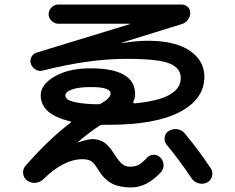

<svg xmlns="http://www.w3.org/2000/svg" viewBox="-20 -780 1040 850"><path d="M428.7 -322.3Q469.7 -346.7 469.7 -365.2Q469.7 -395.5 379.9 -394.5Q328.1 -394.5 298.8 -383.8Q269.5 -373 269.5 -358.4Q269.5 -346.7 280.8 -338.9Q292 -331.1 324.7 -325.2Q357.4 -319.3 414.1 -318.4Q421.9 -318.4 428.7 -322.3ZM521.5 -591.8Q520.5 -591.8 520 -590.8Q519.5 -589.8 522.5 -589.8Q587.9 -599.6 634.8 -599.6Q754.9 -599.6 819.8 -555.7Q884.8 -511.7 884.8 -440.4Q884.8 -341.8 776.9 -284.7Q668.9 -227.5 460 -227.5H434.6Q425.8 -227.5 420.9 -223.6Q381.8 -199.2 326.2 -152.3L324.2 -150.4L326.2 -149.4Q366.2 -164.1 389.6 -164.1Q418.9 -164.1 440.4 -149.9Q461.9 -135.7 483.9 -101.1Q505.9 -66.4 520.5 -54.2Q535.2 -42 554.7 -42Q577.1 -42 592.8 -49.8Q608.4 -57.6 629.9 -81.1Q641.6 -93.8 659.2 -94.7Q676.8 -95.7 689.5 -83Q703.1 -69.3 704.1 -50.8Q705.1 -32.2 692.4 -17.6Q628.9 50.8 559.6 49.8Q508.8 49.8 475.1 32.2Q441.4 14.6 416 -26.4Q397.5 -57.6 383.8 -66.4Q370.1 -75.2 344.7 -75.2Q262.7 -75.2 173.8 11.7Q159.2 26.4 139.2 29.3Q119.1 32.2 100.6 19.5Q85 8.8 82.5 -11.2Q80.1 -31.2 92.8 -45.9Q198.2 -166 292 -236.3Q297.9 -240.2 290 -243.2Q160.2 -273.4 160.2 -358.4Q160.2 -405.3 221.7 -441.4Q283.2 -477.5 379.9 -477.5Q578.1 -477.5 578.1 -363.3Q578.1 -345.7 570.3 -329.1Q569.3 -327.1 570.8 -324.7Q572.3 -322.3 575.2 -322.3Q780.3 -340.8 780.3 -434.6Q780.3 -479.5 729 -499.5Q677.7 -519.5 540 -519.5Q374 -519.5 169.9 -467.8Q153.3 -462.9 138.2 -471.7Q123 -480.5 117.2 -496.1Q111.3 -511.7 118.7 -526.9Q126 -542 141.6 -546.9L553.7 -672.9Q554.7 -672.9 554.7 -673.8Q554.7 -674.8 553.7 -674.8H238.3Q221.7 -674.8 208.5 -687.5Q195.3 -700.2 195.3 -717.3Q195.3 -734.4 208 -747.1Q220.7 -759.8 238.3 -759.8H784.2Q799.8 -759.8 811 -749.5Q822.3 -739.3 822.3 -723.1Q822.3 -707 812 -692.9Q801.8 -678.7 786.1 -673.8ZM727.5 -200.2Q744.1 -210.9 764.6 -208Q785.2 -205.1 797.9 -189.5Q861.3 -113.3 914.1 -33.2Q923.8 -17.6 918.5 1Q913.1 19.5 896.5 28.3Q877.9 37.1 857.9 31.2Q837.9 25.4 827.1 7.8Q773.4 -72.3 716.8 -140.6Q706.1 -154.3 709 -172.9Q711.9 -191.4 727.5 -200.2Z"/></svg>

Font: Rounded Mgen+ 1m medium
Style: Regular
Weight: 500
Designer: [Source Han Sans]
Ryoko NISHIZUKA  (kana & ideographs); Paul D. Hunt (Latin, Greek & Cyrillic); Wenlong ZHANG  (bopomofo
Version: Version 1.059.20150602